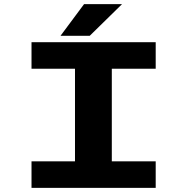

<svg xmlns="http://www.w3.org/2000/svg" viewBox="-20 -903 890 923"><path d="M271 -731 384 -883H566.5L411.5 -731ZM728.5 -572.5H517.5V-127.5H728.5V0H131.5V-127.5H340.5V-572.5H131.5V-700H728.5Z"/></svg>

Font: League Mono Wide
Style: Bold
Weight: 700
Width: 8
Designer: Tyler Finck
Foundry: The League of Moveable Type / Tyler Finck
Version: Version 2.210